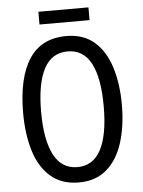

<svg xmlns="http://www.w3.org/2000/svg" viewBox="-58 -903 713 959"><g transform="rotate(-5 298.0 -423.5)"><path d="M546 -358Q546 -253 520 -169.5Q494 -86 439 -38Q384 10 299 10Q211 10 156 -39Q101 -88 76 -171.5Q51 -255 51 -359Q51 -536 112.5 -630Q174 -724 299 -724Q385 -724 439.5 -676.5Q494 -629 520 -546Q546 -463 546 -358ZM141 -358Q141 -217 180 -142Q219 -67 298 -67Q377 -67 416 -141Q455 -215 455 -358Q455 -500 416.5 -573.5Q378 -647 299 -647Q219 -647 180 -573Q141 -499 141 -358ZM422 -857V-793H171V-857Z"/></g></svg>

Font: Avrile Sans Condensed
Style: Regular
Weight: 400
Width: 3
Designer: Monotype Design Team
Foundry: Monotype Imaging Inc.
Version: Version 2.001;September 10, 2019;FontCreator 11.5.0.2425 64-